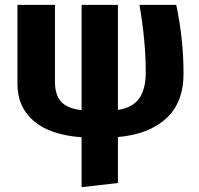

<svg xmlns="http://www.w3.org/2000/svg" viewBox="-20 -551 820 793"><path d="M467 15V205L317 222V16Q185 6 118.5 -52Q52 -110 52 -204V-531H207V-213Q207 -160 232 -131.5Q257 -103 317 -96V-531H467V-97Q527 -106 554.5 -144Q582 -182 582 -253Q582 -380 556 -531H708Q738 -388 738 -247Q738 -127 666 -61.5Q594 4 467 15Z"/></svg>

Font: Fira Sans BGR
Style: Bold
Weight: 700
Designer: bBox Type GmbH & Carrois Corporate GbR & Edenspiekermann AG
Foundry: bBox Type GmbH & Carrois Corporate GbR & Edenspiekermann AG
Version: Version 4.301